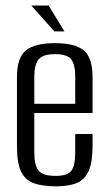

<svg xmlns="http://www.w3.org/2000/svg" viewBox="-20 -658 387 687"><path d="M180.9 8.7Q130.7 8.7 99.9 -2.8Q69.1 -14.3 54.9 -45.2Q40.7 -76 40.7 -135.1V-381.5Q40.7 -451.8 72.5 -477.7Q104.3 -503.6 176.6 -503.6Q248.2 -503.6 279.7 -477.7Q311.2 -451.8 311.2 -381.5V-253.7H102.7V-114.1Q102.7 -66.5 118 -47.5Q133.3 -28.6 179.5 -28.6Q220.9 -28.6 235.1 -46.8Q249.2 -65.1 249.2 -114.1V-178.5H311.2V-136.1Q311.2 -78.2 297.3 -46.6Q283.4 -15 254.7 -3.1Q226.1 8.7 180.9 8.7ZM102.7 -286.5H249.2V-383.7Q249.2 -426.3 235.1 -445.3Q220.9 -464.3 176.6 -464.3Q133.3 -464.3 118 -445.3Q102.7 -426.3 102.7 -383.7ZM174.5 -545.7 92 -638.2H154L210.5 -545.7Z"/></svg>

Font: Alumni Sans SC Thin
Style: Regular
Weight: 100
Designer: Robert E. Leuschke
Foundry: Robert E. Leuschke
Version: Version 1.018